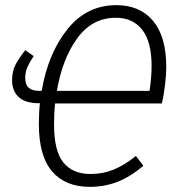

<svg xmlns="http://www.w3.org/2000/svg" viewBox="-20 -715 693 746"><path d="M194 -313Q190 -277 190 -231Q190 -129 226 -84Q262 -39 332 -39Q380 -39 421.5 -56Q463 -73 508 -109L537 -71Q488 -29 437.5 -9Q387 11 329 11Q234 11 182.5 -49Q131 -109 131 -233Q131 -278 135 -314H126Q77 -315 52 -338.5Q27 -362 27 -404Q27 -438 40.5 -464Q54 -490 78 -520L111 -497Q97 -477 87.5 -456.5Q78 -436 78 -412Q78 -386 91.5 -374Q105 -362 132 -362H142Q167 -508 242 -601.5Q317 -695 432 -695Q524 -695 575 -633.5Q626 -572 626 -455Q626 -424 621 -383Q616 -342 609 -313ZM201 -362H561Q569 -415 569 -459Q569 -553 532.5 -599.5Q496 -646 430 -646Q338 -646 280 -566Q222 -486 201 -362Z"/></svg>

Font: Fira Sans Condensed Light
Style: Italic
Weight: 300
Width: 3
Italic angle: -8°
Designer: Carrois Corporate & Edenspiekermann AG
Foundry: Carrois Corporate GbR & Edenspiekermann AG
Version: Version 4.203